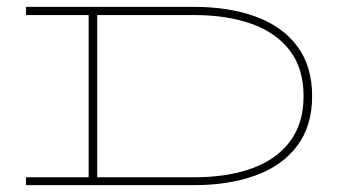

<svg xmlns="http://www.w3.org/2000/svg" viewBox="-20 -540 1007 561"><path d="M546 1H56V-22H239V-496H56V-520H546Q649 -520 727 -491.5Q805 -463 848.5 -405Q892 -347 892 -259Q892 -172 848.5 -114Q805 -56 727 -27.5Q649 1 546 1ZM546 -496H264V-22H546Q644 -22 716 -48Q788 -74 827.5 -127Q867 -180 867 -259Q867 -339 827.5 -391.5Q788 -444 716 -470Q644 -496 546 -496Z"/></svg>

Font: BhuTuka Expanded One
Style: Regular
Weight: 400
Designer: Erin McLaughlin
Version: Version 1.000; ttfautohint (v1.8.3)